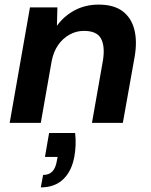

<svg xmlns="http://www.w3.org/2000/svg" viewBox="-20 -533 656 833"><path d="M22 0 110 -501H229L227 -421Q257 -463 303.5 -488Q350 -513 408 -513Q473 -513 511 -485Q549 -457 562.5 -406Q576 -355 564 -286L513 0H379L427 -273Q436 -333 418 -366Q400 -399 344 -399Q311 -399 282 -383Q253 -367 232.5 -338Q212 -309 204 -267L157 0ZM157 280 167 226Q193 226 207.5 210.5Q222 195 227 163L230 148H175L193 44H306Q309 71 308 96Q307 121 303 144Q292 208 255 244Q218 280 157 280Z"/></svg>

Font: DM Sans 18pt
Style: Bold Italic
Weight: 700
Italic angle: -10°
Designer: Colophon Foundry, Jonny Pinhorn
Foundry: Colophon Foundry
Version: Version 4.004;gftools[0.9.30]